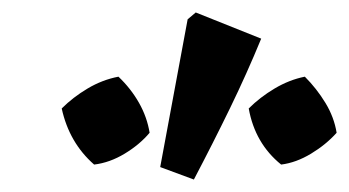

<svg xmlns="http://www.w3.org/2000/svg" viewBox="-20 -821 560 308"><path d="M291 -533 237 -553 281 -790 294 -801 399 -759Q376 -703 349 -647.5Q322 -592 291 -533ZM170 -698Q190 -679 203 -656Q216 -633 220 -608Q204 -589 180 -574.5Q156 -560 131 -557Q91 -592 79 -647Q97 -665 120.5 -679Q144 -693 170 -698ZM469 -698Q488 -679 502 -656Q516 -633 520 -608Q503 -589 479 -574.5Q455 -560 431 -557Q389 -591 379 -647Q397 -665 420.5 -679Q444 -693 469 -698Z"/></svg>

Font: Piazzolla
Style: Bold Italic
Weight: 700
Italic angle: -11.3°
Designer: Juan Pablo del Peral
Foundry: Huerta Tipografica
Version: Version 1.330